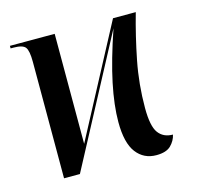

<svg xmlns="http://www.w3.org/2000/svg" viewBox="-85 -627 758 725"><g transform="rotate(-15 294.5 -265.0)"><path d="M441 6Q392 6 363 -32Q334 -70 334 -152Q334 -217 351.5 -301Q369 -385 408 -499L143 0H81V-455Q81 -499 70.5 -512.5Q60 -526 24 -526H13V-536H188V-106L416 -536H505Q480 -448 462.5 -359Q445 -270 445 -177Q445 -106 464.5 -79.5Q484 -53 521 -53Q516 -30 498 -12Q480 6 441 6Z"/></g></svg>

Font: Noto Serif Display ExtraCondensed SemiBold
Style: Regular
Weight: 600
Width: 2
Designer: Monotype Design Team
Foundry: Monotype Imaging Inc.
Version: Version 2.009